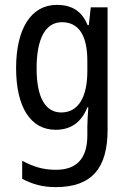

<svg xmlns="http://www.w3.org/2000/svg" viewBox="-20 -522 531 787"><path d="M209 245C360 245 421 163 421 10V-492H352L344 -419H339C317 -474 277 -502 213 -502C106 -502 46 -402 46 -243C46 -82 106 10 208 10C271 10 314 -21 338 -82H342C340 -51 338 -25 338 -3V33C338 127 295 174 209 174C156 174 116 161 71 137V211C113 233 154 245 209 245ZM231 -61C169 -61 130 -117 130 -242C130 -363 166 -431 234 -431C305 -431 338 -373 338 -273V-230C338 -127 303 -61 231 -61Z"/></svg>

Font: Noto Sans Armenian Condensed
Style: Regular
Weight: 400
Width: 3
Designer: Monotype Design Team
Foundry: Monotype Imaging Inc.
Version: Version 2.008